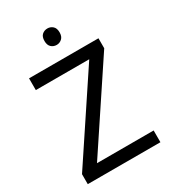

<svg xmlns="http://www.w3.org/2000/svg" viewBox="-218 -1024 1008 1133"><g transform="rotate(-30 286.0 -457.5)"><path d="M533 0H38V-68L414 -634H50V-714H523V-646L147 -80H533ZM291 -915Q311 -915 326.5 -901.5Q342 -888 342 -859Q342 -831 326.5 -817Q311 -803 291 -803Q269 -803 254 -817Q239 -831 239 -859Q239 -888 254 -901.5Q269 -915 291 -915Z"/></g></svg>

Font: Noto Sans Old Persian
Style: Regular
Weight: 400
Designer: Monotype Design Team
Foundry: Monotype Imaging Inc.
Version: Version 2.001; ttfautohint (v1.8.4.7-5d5b)